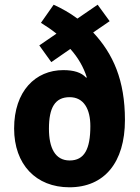

<svg xmlns="http://www.w3.org/2000/svg" viewBox="-20 -786 593 816"><path d="M208 -766 154 -689C177 -675 200 -659 220 -643L147 -593L198 -522L279 -578C312 -541 335 -501 349 -457L346 -456C326 -478 294 -488 249 -488C131 -488 40 -399 40 -240C40 -87 133 10 275 10C423 10 511 -95 511 -276C511 -445 461 -557 376 -648L446 -696L395 -766L309 -707C277 -731 243 -750 208 -766ZM276 -373C337 -373 364 -321 364 -250C364 -153 339 -104 276 -104C214 -104 188 -158 188 -239C188 -329 214 -373 276 -373Z"/></svg>

Font: Noto Sans Oriya Cond Bold
Style: Bold
Weight: 700
Width: 3
Designer: Amélie Bonet and Sol Matas
Foundry: Google LLC
Version: Version 2.006